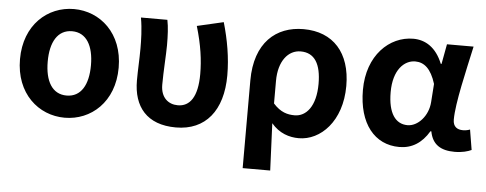

<svg xmlns="http://www.w3.org/2000/svg" viewBox="-51 -704 2620 1035"><g transform="rotate(5 1259.5 -186.5)"><path d="M311 14C453 14 578 -94 578 -280C578 -466 453 -574 311 -574C169 -574 44 -466 44 -280C44 -94 169 14 311 14ZM311 -106C233 -106 194 -174 194 -280C194 -385 233 -454 311 -454C389 -454 428 -385 428 -280C428 -174 389 -106 311 -106Z M913 14C1073 14 1165 -99 1165 -290C1165 -385 1148 -481 1121 -574L978 -541C1008 -440 1019 -359 1019 -284C1019 -160 978 -106 913 -106C862 -106 820 -139 820 -209C820 -282 827 -373 827 -423C827 -475 825 -521 817 -560H674C685 -499 686 -437 686 -393C686 -335 682 -278 682 -220C682 -79 755 14 913 14Z M1291 201H1440C1436 114 1433 36 1429 -54C1472 -3 1526 14 1578 14C1695 14 1809 -97 1809 -289C1809 -468 1714 -574 1553 -574C1405 -574 1291 -479 1291 -273ZM1545 -107C1507 -107 1469 -116 1429 -161V-283C1429 -391 1481 -453 1548 -453C1624 -453 1659 -394 1659 -287C1659 -165 1607 -107 1545 -107Z M2122 14C2189 14 2243 -19 2282 -85H2287C2300 -14 2347 14 2421 14C2463 14 2493 5 2512 -4L2494 -113C2481 -108 2468 -106 2456 -106C2425 -106 2402 -120 2402 -159C2402 -248 2445 -426 2474 -560H2330L2310 -452H2306C2271 -539 2212 -574 2147 -574C2018 -574 1900 -463 1900 -276C1900 -93 1988 14 2122 14ZM2156 -107C2091 -107 2050 -162 2050 -277C2050 -398 2109 -453 2168 -453C2216 -453 2254 -422 2279 -341L2272 -242C2267 -167 2212 -107 2156 -107Z"/></g></svg>

Font: Noto Sans Mono CJK HK
Style: Bold
Weight: 700
Designer: Ryoko NISHIZUKA 西塚涼子 (kana, bopomofo & ideographs); Paul D. Hunt (Latin, Greek & Cyrillic); Sandoll Communications 산돌커뮤니
Foundry: Adobe
Version: Version 2.004;hotconv 1.0.118;makeotfexe 2.5.65603